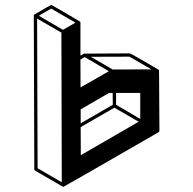

<svg xmlns="http://www.w3.org/2000/svg" viewBox="-20 -672 772 768"><path d="M302.7 -178.7 431.2 -252.9 430.7 -300.3H416L302.7 -234.4ZM303.2 -51.3 534.7 -185.1 437.5 -241.2 302.7 -163.6ZM541 -196.3V-300.3H444.3V-252.9ZM233.9 75.2H231.9L120.1 10.3Q117.2 8.3 117.2 4.9L115.2 -609.9Q115.7 -613.3 118.7 -614.7Q183.1 -652.3 184.6 -652.3Q186.5 -652.3 242.7 -619.6Q298.8 -586.9 299.6 -585.9Q300.3 -585 300.8 -585L301.8 -581.5V-449.7L315.9 -457.5Q318.4 -458 500 -458.5Q502 -458.5 557.9 -426Q613.8 -393.6 614.3 -393.3Q614.7 -393.1 615.2 -392.3Q615.7 -391.6 616.2 -389.9Q616.7 -388.2 617.7 -148.9Q617.2 -145 614.3 -143.1Q235.8 75.2 233.9 75.2ZM430.7 -394 585.4 -394.5 498 -445.3 343.3 -444.8ZM302.2 -322.3 415.5 -387.2 318.4 -443.8 301.8 -434.1ZM227.1 57.1 225.6 -541.5 128.4 -597.7 130.4 1ZM231.9 -552.7 281.7 -581.5 184.6 -637.7 135.3 -608.9Z"/></svg>

Font: 3D Isometric
Style: Bold
Weight: 700
Designer: GGBotNet
Foundry: GGBotNet
Version: 1.14